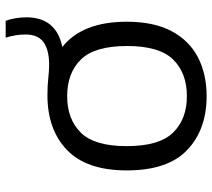

<svg xmlns="http://www.w3.org/2000/svg" viewBox="-56 -682 748 676"><g transform="rotate(-90 318.0 -344.0)"><path d="M317.5 9.5Q200 9.5 128 -58.8Q56 -127 56 -271.5Q56 -413 127.8 -482Q199.5 -551 320.5 -551Q354.5 -551 380.8 -548Q407 -545 427.5 -545Q479.5 -545 507 -564.5Q534.5 -584 534.5 -627.5Q534.5 -646.5 531.8 -662.8Q529 -679 523.5 -698H583Q595 -663 595 -625Q595 -520 490.5 -498.5Q579.5 -428.5 579.5 -271.5Q579.5 -176.5 546.5 -114.2Q513.5 -52 454.5 -21.2Q395.5 9.5 317.5 9.5ZM317.5 -60Q399 -60 446.5 -108.5Q494 -157 494 -270.5Q494 -385 446.5 -433.2Q399 -481.5 317.5 -481.5Q236.5 -481.5 189 -433.5Q141.5 -385.5 141.5 -272Q141.5 -157.5 189 -108.8Q236.5 -60 317.5 -60Z"/></g></svg>

Font: Encode Sans Expanded Expanded
Style: Regular
Weight: 400
Width: 7
Designer: Multiple Designers
Foundry: Impallari Type
Version: Version 3.000; ttfautohint (v1.8.3) -l 8 -r 50 -G 200 -x 14 